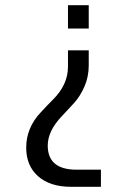

<svg xmlns="http://www.w3.org/2000/svg" viewBox="-20 -720 525 740"><path d="M275 -66H369V0H254Q173 0 127 -40.5Q81 -81 81 -151Q81 -228 138 -288Q161 -313 185 -337Q242 -394 242 -463V-526H322V-468Q322 -424 305.5 -386.5Q289 -349 266 -323.5Q243 -298 220 -274Q164 -216 164 -159Q164 -66 275 -66ZM322 -700V-610H242V-700Z"/></svg>

Font: Homenaje
Style: Regular
Weight: 400
Version: Version 1.002